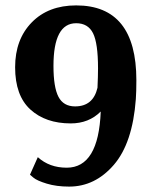

<svg xmlns="http://www.w3.org/2000/svg" viewBox="-20 -680 570 711"><path d="M258 -286Q325 -286 341 -355Q343 -397 343 -427Q343 -520 324.5 -557Q306 -594 262 -594Q178 -594 178 -436Q178 -357 196.5 -321.5Q215 -286 258 -286ZM91 -33 120 -98Q163 -59 227 -59Q345 -59 353 -267Q309 -223 242 -223Q149 -223 92.5 -274.5Q36 -326 36 -431Q36 -534 97.5 -597Q159 -660 262 -660Q485 -660 485 -383Q485 -341 483 -313Q471 -150 401.5 -69.5Q332 11 236 11Q189 11 153 0Q117 -11 104 -22Z"/></svg>

Font: ArsenalBold
Style: Bold
Weight: 700
Designer: Andrij Shevchenko
Foundry: Stairsfor.com
Version: Version 1.000